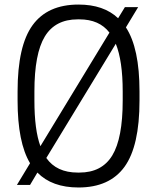

<svg xmlns="http://www.w3.org/2000/svg" viewBox="-20 -811 678 842"><path d="M57.1 -410.2Q57.1 -609.9 122.8 -700.4Q188.5 -791 324.2 -791Q435.1 -791 498 -731L527.8 -779.8H585.9L532.2 -690.9Q591.8 -600.1 591.8 -410.2V-370.1Q591.8 -170.4 526.1 -79.6Q460.4 11.2 324.2 11.2Q208 11.2 144 -54.2L111.8 0H54.2L111.8 -95.2Q57.1 -186.5 57.1 -370.1ZM518.1 -410.2Q518.1 -543.9 487.8 -619.1L183.1 -118.2Q228 -54.2 320.8 -54.2H328.1Q426.8 -54.2 472.4 -129.4Q518.1 -204.6 518.1 -370.1ZM130.9 -370.1Q130.9 -241.2 157.2 -169.9L460 -668Q415.5 -726.1 328.1 -726.1H320.8Q222.2 -726.1 176.5 -650.9Q130.9 -575.7 130.9 -410.2Z"/></svg>

Font: Cooper Hewitt
Style: Book
Weight: 705
Designer: Village Type and Design LLC
Foundry: Cooper Hewitt Smithsonian Design Museum
Version: 1.000